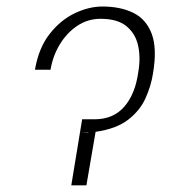

<svg xmlns="http://www.w3.org/2000/svg" viewBox="-20 -558 543 578"><path d="M85.2 -348Q96.2 -413 128.9 -455.1Q161.6 -497.2 204.4 -517.8Q247.2 -538.4 288.4 -538.4Q342.3 -538.4 381.2 -519.4Q420.1 -500.4 436.8 -456Q453.5 -411.6 440.3 -335.2Q434.7 -299.7 418.3 -262.8Q402 -225.9 366.3 -198Q330.6 -170.1 267.8 -161.2L240.1 0H194.6L220.5 -157.7H215.9Q218.4 -157.7 220.5 -157.7L227.3 -198.9H265.6Q321.4 -199.2 354.2 -236.9Q387.1 -274.5 396.3 -340.9Q403.8 -384.2 395.8 -420.6Q387.8 -457 360.6 -479.2Q333.5 -501.4 282.7 -501.4Q244 -501.4 212.4 -480.1Q180.8 -458.8 159.8 -424Q138.8 -389.2 132.1 -348ZM220.5 -157.7H245.7L246.1 -158.7Q233.7 -157.7 220.5 -157.7Z"/></svg>

Font: Inter Thin  BETA
Style: Italic
Weight: 100
Italic angle: -9.39999°
Designer: Rasmus Andersson
Foundry: rsms
Version: Version 3.011;git-f93a4a705